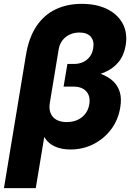

<svg xmlns="http://www.w3.org/2000/svg" viewBox="-48 -757 667 981"><path d="M-27.8 204.1 84.5 -475.1Q99.1 -564.9 138.2 -623Q177.2 -681.2 236.1 -709.2Q294.9 -737.3 369.6 -737.3Q445.8 -737.3 499.8 -710.4Q553.7 -683.6 579.1 -636Q604.5 -588.4 594.2 -525.4Q585.4 -474.1 557.9 -440.2Q530.3 -406.2 485.1 -387Q439.9 -367.7 377.4 -359.9L384.3 -398.9Q429.7 -393.6 466.6 -379.9Q503.4 -366.2 528.6 -343.3Q553.7 -320.3 564 -286.9Q574.2 -253.4 566.4 -207.5Q555.7 -143.1 519 -95Q482.4 -46.9 428.5 -20Q374.5 6.8 312.5 6.8Q266.1 6.8 232.9 -8.3Q199.7 -23.4 181.4 -51.8Q163.1 -80.1 160.6 -117.7L188.5 -120.1L134.8 204.1ZM292.5 -133.3Q323.7 -133.3 347.9 -144.3Q372.1 -155.3 387.9 -175.8Q403.8 -196.3 408.2 -224.1Q415 -265.6 393.1 -290Q371.1 -314.5 326.7 -314.5H276.9L296.4 -430.2H328.6Q355.5 -430.2 376.2 -439.7Q397 -449.2 410.6 -467.3Q424.3 -485.4 428.2 -510.3Q434.6 -547.4 416 -569.1Q397.5 -590.8 357.9 -590.8Q330.6 -590.8 308.1 -580.3Q285.6 -569.8 271.2 -551Q256.8 -532.2 252 -506.3L206.5 -230.5Q201.7 -201.7 210.2 -179.7Q218.8 -157.7 239.7 -145.5Q260.7 -133.3 292.5 -133.3Z"/></svg>

Font: Inter 28pt ExtraBold
Style: Italic
Weight: 800
Italic angle: -9.3988°
Designer: Rasmus Andersson
Foundry: rsms
Version: Version 4.001;git-66647c0bb